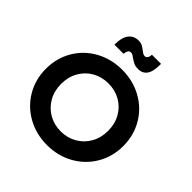

<svg xmlns="http://www.w3.org/2000/svg" viewBox="-254 -1182 1386 1386"><g transform="rotate(45 439.0 -489.0)"><path d="M44 -373Q44 -481 95.5 -569Q147 -657 237.5 -707Q328 -757 439 -757Q550 -757 640.5 -707Q731 -657 782.5 -569Q834 -481 834 -373Q834 -265 782.5 -177Q731 -89 640.5 -38.5Q550 12 439 12Q328 12 237.5 -38.5Q147 -89 95.5 -177Q44 -265 44 -373ZM439 -128Q506 -128 561 -159.5Q616 -191 647.5 -246.5Q679 -302 679 -373Q679 -444 647.5 -499.5Q616 -555 561.5 -586Q507 -617 439 -617Q371 -617 316.5 -586Q262 -555 230.5 -499.5Q199 -444 199 -373Q199 -302 230.5 -246.5Q262 -191 317 -159.5Q372 -128 439 -128ZM435 -871Q422 -881 414 -885.5Q406 -890 396 -890Q380 -890 373 -878Q366 -866 364 -845H271Q271 -921 299 -955.5Q327 -990 373 -990Q396 -990 412 -982Q428 -974 445 -960Q458 -950 466 -945.5Q474 -941 484 -941Q498 -941 506 -954Q514 -967 514 -985H607Q608 -908 584.5 -874.5Q561 -841 516 -841Q490 -841 473.5 -848.5Q457 -856 435 -871Z"/></g></svg>

Font: Evergrow Sans 
Style: ExtraBold
Weight: 800
Foundry: 10Web
Version: Version 1.000